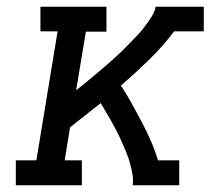

<svg xmlns="http://www.w3.org/2000/svg" viewBox="-20 -550 640 570"><path d="M27 0V-74H88L151 -457H100V-530H296V-456H235L206 -282Q220 -293 233.5 -304Q247 -315 260 -326Q273 -337 286.5 -348.5Q300 -360 313 -371.5Q326 -383 338.5 -395Q351 -407 363 -419.5Q375 -432 387 -444.5Q399 -457 409.5 -471Q420 -485 429.5 -499.5Q439 -514 442 -530H585V-457H497Q463 -412 422.5 -372.5Q382 -333 339 -296Q356 -270 371 -243Q386 -216 400.5 -188.5Q415 -161 427.5 -132.5Q440 -104 449 -74H512V0H374Q376 -17 373 -34Q370 -51 365.5 -67Q361 -83 354.5 -98.5Q348 -114 341.5 -129Q335 -144 327.5 -158.5Q320 -173 312 -187.5Q304 -202 295.5 -216Q287 -230 279 -244Q256 -226 233.5 -208Q211 -190 188 -172L172 -74H223V0Z"/></svg>

Font: Iosevka Curly Slab ExObl
Style: Regular
Weight: 400
Width: 7
Italic angle: -9°
Monospace: yes
Designer: Belleve Invis
Foundry: Belleve Invis
Version: Version 11.1.0; ttfautohint (v1.8.3)